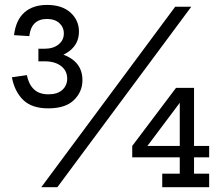

<svg xmlns="http://www.w3.org/2000/svg" viewBox="-20 -780 928 800"><path d="M29.5 -458 92 -467Q99 -430 120.8 -408.5Q142.5 -387 182 -387Q219.5 -387 239.8 -405.5Q260 -424 260 -452.5Q260 -485 234.5 -504.8Q209 -524.5 166 -524.5V-565Q236 -564.5 279.8 -533.8Q323.5 -503 323.5 -446Q323.5 -397.5 288 -363Q252.5 -328.5 181 -328.5Q113 -328.5 77 -363.2Q41 -398 29.5 -458ZM38.5 -633.5Q46 -696.5 81.5 -728Q117 -759.5 176 -759.5Q238.5 -759.5 273.8 -727.5Q309 -695.5 309 -648.5Q309 -598 269.5 -567.5Q230 -537 166 -537V-577Q202 -577 224 -594.8Q246 -612.5 246 -640.5Q246 -666.5 227.2 -683.8Q208.5 -701 176 -701Q110.5 -701 102 -629.5ZM140 -577H166V-524.5H140ZM152 0 710 -752H777L219 0ZM788.5 -414V-56.5H851.5V0H656V-56.5H729V-379L713.5 -414ZM851.5 -172V-124.5H531V-172ZM713.5 -414 763 -397 577 -149 531 -172Z"/></svg>

Font: Hepta Slab
Style: Regular
Weight: 400
Designer: Michael LaGattuta
Foundry: Michael LaGattuta
Version: Version 1.100